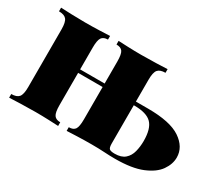

<svg xmlns="http://www.w3.org/2000/svg" viewBox="-96 -738 1100 957"><g transform="rotate(30 454.0 -259.0)"><path d="M634 -518V-497Q603 -497 590.5 -482Q578 -467 578 -425V-58Q578 -34 585.5 -27.5Q593 -21 616 -21Q654 -21 674.5 -39Q695 -57 702.5 -86.5Q710 -116 710 -148Q710 -219 681 -248.5Q652 -278 581 -278Q570 -278 558.5 -278Q547 -278 536.5 -277.5Q526 -277 518 -277L516 -299Q549 -299 582 -299Q615 -299 648 -299Q776 -299 835 -259Q894 -219 894 -159Q894 -121 868.5 -84.5Q843 -48 785 -24Q727 0 630 0Q598 0 567.5 -2Q537 -4 494 -4Q452 -4 412 -2.5Q372 -1 352 0V-21Q378 -21 388 -36Q398 -51 398 -93V-425Q398 -467 388 -482Q378 -497 352 -497V-518Q371 -517 408 -515.5Q445 -514 484 -514Q526 -514 569 -515.5Q612 -517 634 -518ZM303 -518V-497Q278 -497 267.5 -482Q257 -467 257 -425V-93Q257 -51 267.5 -36Q278 -21 303 -21V0Q284 -1 247 -2.5Q210 -4 171 -4Q129 -4 86 -2.5Q43 -1 21 0V-21Q52 -21 64.5 -36Q77 -51 77 -93V-425Q77 -467 64.5 -482Q52 -497 21 -497V-518Q41 -517 81.5 -515.5Q122 -514 161 -514Q203 -514 243 -515.5Q283 -517 303 -518ZM466 -299V-279H184V-299Z"/></g></svg>

Font: Playfair Display Black
Style: Regular
Weight: 900
Designer: Claus Eggers Sørensen
Foundry: Claus Eggers Sørensen
Version: Version 1.203